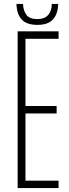

<svg xmlns="http://www.w3.org/2000/svg" viewBox="-20 -960 354 980"><path d="M70 0V-800H279V-762H110V-419H269V-381H110V-38H279V0ZM171 -833Q116.5 -833 91 -860.2Q65.5 -887.5 64 -940H97.5Q98.5 -906.5 114.5 -884.5Q130.5 -862.5 171 -862.5Q207 -862.5 225.5 -883.2Q244 -904 244.5 -940H277Q275.5 -888.5 250.2 -860.8Q225 -833 171 -833Z"/></svg>

Font: Big Shoulders Text Thin Thin
Style: Regular
Weight: 250
Version: Version 2.002